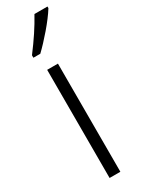

<svg xmlns="http://www.w3.org/2000/svg" viewBox="-205 -792 612 818"><g transform="rotate(-30 101.0 -382.5)"><path d="M202 -765H138C111 -716 81 -671 41 -618V-606H75C114 -643 174 -711 202 -757ZM119 0V-532H66V0Z"/></g></svg>

Font: Noto Sans Display Condensed Light
Style: Regular
Weight: 300
Width: 3
Designer: Monotype Design Team
Foundry: Monotype Imaging Inc.
Version: Version 1.900